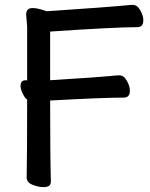

<svg xmlns="http://www.w3.org/2000/svg" viewBox="-20 -744 613 785"><path d="M158 21Q137 21 113 11.5Q89 2 89 -19Q91 -108 91 -337Q83 -341 73.5 -360Q64 -379 64 -393Q64 -416 86 -416Q90 -415 91 -415V-634L87 -685Q87 -711 113 -711Q129 -711 150 -705L171 -698Q450 -717 484 -721Q510 -724 523 -724Q541 -724 553.5 -702Q566 -680 566 -661Q566 -633 541 -633Q453 -633 185 -615V-416Q394 -429 429 -433Q455 -436 468 -436Q486 -436 498.5 -414Q511 -392 511 -373Q511 -345 486 -345Q401 -345 185 -333Q185 -107 188 -1Q188 21 158 21Z"/></svg>

Font: LXGW ZhenKai
Style: Regular
Weight: 400
Designer: LXGW / Fontworks Inc.
Foundry: LXGW / Fontworks Inc.
Version: Version 0.800;June 8, 2025